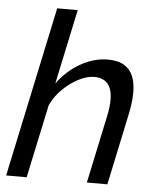

<svg xmlns="http://www.w3.org/2000/svg" viewBox="-52 -775 672 820"><g transform="rotate(5 283.5 -365.0)"><path d="M160 -730H248L180 -410Q221 -466 278.5 -498.5Q336 -531 395 -531Q439 -531 465.5 -514.5Q492 -498 503.5 -469Q515 -440 515 -401Q515 -381 512.5 -358.5Q510 -336 505 -312L439 0H351L413 -292Q417 -312 419 -328.5Q421 -345 421 -360Q421 -406 401.5 -429Q382 -452 344 -452Q313 -452 277.5 -434Q242 -416 210.5 -385.5Q179 -355 160 -315L93 0H5Z"/></g></svg>

Font: Raleway Thin Medium
Style: Italic
Weight: 500
Italic angle: -12°
Version: Version 4.026